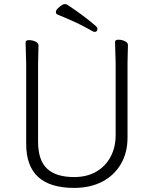

<svg xmlns="http://www.w3.org/2000/svg" viewBox="-20 -902 750 938"><path d="M456 -761Q456 -746 441 -746Q437 -746 398.5 -768Q360 -790 261 -831Q253 -834 253 -844Q253 -854 270 -868Q287 -882 295 -882Q303 -882 307 -880Q394 -823 450 -773Q456 -767 456 -761ZM168 -680 166 -584V-210Q166 -119 210 -78Q254 -37 342 -37Q405 -37 450.5 -63.5Q496 -90 520.5 -136.5Q545 -183 545 -242V-595L542 -697Q542 -708 558.5 -708Q575 -708 590 -701Q605 -694 605 -682L603 -594V-230Q603 -156 570.5 -100.5Q538 -45 479.5 -14.5Q421 16 342 16Q108 16 108 -198V-586L105 -695Q105 -706 121.5 -706Q138 -706 153 -699Q168 -692 168 -680Z"/></svg>

Font: LXGW WenKai Light
Style: Regular
Weight: 300
Designer: LXGW / Fontworks Inc.
Foundry: LXGW / Fontworks Inc.
Version: Version 1.501; October 10, 2024